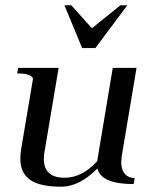

<svg xmlns="http://www.w3.org/2000/svg" viewBox="-20 -697 591 727"><path d="M291 -515 224 -677H250L328 -590L436 -677H462L341 -515ZM441 -106Q439 -90 439 -84Q439 -55 452.5 -39Q466 -23 490 -23L486 0Q363 0 349 -59Q280 10 212 10Q131 10 94 -16Q57 -42 57 -96Q57 -112 60 -132L105 -399Q99 -419 45 -419L49 -440H202L149 -125Q146 -110 146 -96Q146 -24 224 -24Q292 -24 348 -87L407 -440H497Z"/></svg>

Font: Judson
Style: Italic
Weight: 400
Italic angle: -9.5°
Version: Version 20110429